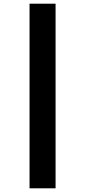

<svg xmlns="http://www.w3.org/2000/svg" viewBox="-20 -791 460 1040"><path d="M140 -771V229H281V-771Z"/></svg>

Font: Noto Sans Bengali ExtraCondensed Black
Style: Regular
Weight: 900
Width: 2
Designer: Joana Ranito - Universal Thirst; Jelle Bosma - Monotype Design Team
Foundry: Universal Thirst ehf.
Version: Version 3.000